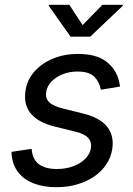

<svg xmlns="http://www.w3.org/2000/svg" viewBox="-20 -777 561 809"><path d="M218.3 11.7Q163.6 11.7 122.8 -3.9Q82 -19.5 57.9 -49.6Q33.7 -79.6 29.3 -123.5Q28.8 -127 28.8 -130.4Q28.8 -133.8 28.8 -137.2L113.3 -149.9Q116.7 -105 144 -85Q171.4 -64.9 219.2 -64.9Q258.3 -64.9 289.6 -76.9Q320.8 -88.9 340.3 -109.1Q359.9 -129.4 363.3 -153.8Q366.7 -179.2 351.1 -196.3Q335.4 -213.4 297.9 -222.2L210.9 -243.7Q141.1 -260.7 109.9 -298.6Q78.6 -336.4 87.4 -394.5Q94.2 -440.9 125.2 -475.8Q156.2 -510.7 203.9 -530.3Q251.5 -549.8 308.1 -549.8Q386.2 -549.8 428.2 -517.3Q470.2 -484.9 481.9 -433.1Q482.9 -428.2 484.1 -422.9Q485.4 -417.5 485.4 -412.1L404.8 -398.9Q399.9 -430.2 378.2 -452.9Q356.4 -475.6 306.6 -475.6Q272.5 -475.6 243.9 -464.1Q215.3 -452.6 196.8 -433.3Q178.2 -414.1 174.8 -389.6Q170.4 -361.8 188.2 -345.5Q206.1 -329.1 250.5 -318.4L329.6 -298.8Q399.9 -281.7 430.7 -243.9Q461.4 -206.1 453.1 -149.4Q447.8 -114.3 428 -84.5Q408.2 -54.7 376.7 -33.2Q345.2 -11.7 304.9 0Q264.6 11.7 218.3 11.7ZM272 -756.8 328.1 -671.4 411.6 -756.8H498.5L497.6 -752.9L360.4 -622.6H277.3L185.1 -752.9L185.5 -756.8Z"/></svg>

Font: Inter 16pt
Style: Italic
Weight: 400
Italic angle: -9.3988°
Version: Version 4.001;git-66647c0bb